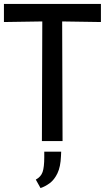

<svg xmlns="http://www.w3.org/2000/svg" viewBox="-23 -717 533 976"><path d="M190 0 192 -608 -3 -605V-697H490V-605L293 -608L295 0ZM183 239 159 196Q185 182 193.5 157.5Q202 133 202 82V54H288L287 76Q285 131 269 164Q253 197 230 214Q207 231 183 239Z"/></svg>

Font: Ruda SemiBold
Style: Regular
Weight: 600
Designer: Mariela Monsalve and Angelina Sanchez
Foundry: Mariela Monsalve and Angelina Sanchez
Version: Version 2.001